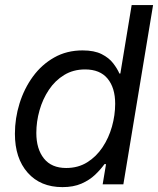

<svg xmlns="http://www.w3.org/2000/svg" viewBox="-20 -748 641 779"><path d="M233.4 11.2Q144 11.2 92.3 -47.4Q40.5 -106 40.5 -205.1Q40.5 -268.1 59.3 -328.4Q78.1 -388.7 113.5 -437.3Q148.9 -485.8 199.7 -514.6Q250.5 -543.5 314.9 -543.5Q362.8 -543.5 392.6 -528.3Q422.4 -513.2 439.2 -491.2Q456.1 -469.2 464.4 -449.7H468.3L514.2 -727.5H601.1L480.5 0H396.5L410.2 -82H403.8Q388.2 -60.1 365.5 -38.6Q342.8 -17.1 310.3 -2.9Q277.8 11.2 233.4 11.2ZM248.5 -66.4Q296.9 -66.4 333.7 -89.4Q370.6 -112.3 396 -150.4Q421.4 -188.5 434.3 -234.6Q447.3 -280.8 447.3 -327.1Q447.3 -391.6 416.5 -429Q385.7 -466.3 325.2 -466.3Q277.3 -466.3 240.5 -443.8Q203.6 -421.4 178.5 -383.8Q153.3 -346.2 140.4 -300.5Q127.4 -254.9 127.4 -208.5Q127.4 -143.6 158.2 -105Q189 -66.4 248.5 -66.4Z"/></svg>

Font: Inter 20pt
Style: Italic
Weight: 400
Italic angle: -9.3988°
Version: Version 4.001;git-66647c0bb